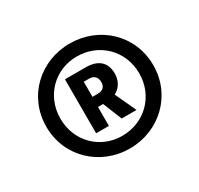

<svg xmlns="http://www.w3.org/2000/svg" viewBox="-98 -839 675 650"><g transform="rotate(-30 240.0 -514.0)"><path d="M240 -719C125 -719 31 -633 31 -514C31 -396 125 -309 240 -309C355 -309 449 -396 449 -514C449 -633 355 -719 240 -719ZM239 -359C153 -359 86 -425 86 -514C86 -603 153 -669 239 -669C326 -669 394 -603 394 -514C394 -425 326 -359 239 -359ZM322 -555C322 -599 295 -622 247 -622H166V-411H216V-485H236L266 -411H324L286 -493C310 -505 322 -529 322 -555ZM217 -583H239C257 -583 268 -571 268 -553C268 -536 260 -524 237 -524H217Z"/></g></svg>

Font: Hejaz
Style: Regular
Weight: 400
Designer: Bandar Raffah (Arabic) and Santiago Orozco (Latin)
Foundry: Caramella and Typemade
Version: Version 1.010;hotconv 1.0.109;makeotfexe 2.5.65596